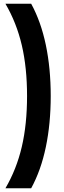

<svg xmlns="http://www.w3.org/2000/svg" viewBox="-20 -892 340 1022"><path d="M9 110Q68 9 96 -110.5Q124 -230 124 -381Q124 -532 96 -651.5Q68 -771 9 -872H146Q198 -777 224 -652.5Q250 -528 250 -381Q250 -234 224 -109.5Q198 15 146 110Z"/></svg>

Font: Open Sauce Two Black
Style: Regular
Weight: 900
Designer: Alfredo Marco Pradil
Foundry: Creative Sauce Fz LLC
Version: Version 1.477